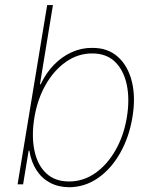

<svg xmlns="http://www.w3.org/2000/svg" viewBox="-20 -748 620 779"><path d="M260.3 11.7Q216.3 11.2 182.6 -6.8Q148.9 -24.9 127.7 -58.1Q106.4 -91.3 99.1 -136.7H96.2L73.7 0H51.3L171.4 -727.5H194.8L142.1 -406.2H145Q166.5 -451.7 198.7 -484.9Q231 -518.1 270.8 -536.1Q310.5 -554.2 354 -553.7Q418 -554.2 459 -516.8Q500 -479.5 515.4 -415.5Q530.8 -351.6 517.1 -271.5Q503.9 -191.4 467.5 -127.2Q431.2 -63 377.9 -25.9Q324.7 11.2 260.3 11.7ZM260.3 -11.7Q317.9 -11.7 366.5 -45.7Q415 -79.6 448.7 -138.7Q482.4 -197.8 494.6 -271.5Q506.8 -345.2 494.4 -404.1Q481.9 -462.9 446.8 -497.1Q411.6 -531.2 354 -531.2Q296.4 -531.2 247.6 -497.1Q198.7 -462.9 165.3 -404.1Q131.8 -345.2 119.6 -271.5Q107.4 -197.8 119.4 -138.7Q131.3 -79.6 166.7 -45.7Q202.1 -11.7 260.3 -11.7Z"/></svg>

Font: Inter Tight Thin
Style: Italic
Weight: 250
Italic angle: -9.39999°
Designer: Rasmus Andersson
Foundry: rsms
Version: Version 3.004